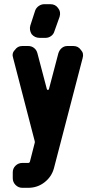

<svg xmlns="http://www.w3.org/2000/svg" viewBox="-20 -738 457 918"><path d="M265 -658 240 -588Q236 -574 224 -565.5Q212 -557 198 -557H169Q146 -557 131 -575Q119 -595 125 -616L148 -687Q153 -701 165.5 -709.5Q178 -718 192 -718H221Q245 -718 258 -699Q272 -682 265 -658ZM375 -460 238 66Q227 107 193 133.5Q159 160 115 160H87Q68 160 54.5 146.5Q41 133 41 114V86Q41 67 54.5 54Q68 41 87 41H115Q121 41 123 35L145 -51Q148 -59 145 -67L43 -460Q35 -483 51 -499Q64 -518 86 -518H115Q131 -518 143 -508.5Q155 -499 159 -483L204 -312Q205 -308 209 -308Q213 -308 214 -312L259 -483Q264 -499 275.5 -508.5Q287 -518 302 -518H331Q354 -518 367 -499Q382 -483 375 -460Z"/></svg>

Font: Monomaniac One
Style: Regular
Weight: 400
Version: Version 1.000; ttfautohint (v1.8.3)